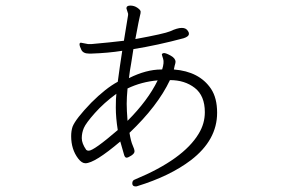

<svg xmlns="http://www.w3.org/2000/svg" viewBox="-20 -580 1040 688"><path d="M439 -531 433 -550Q433 -560 447 -560Q461 -560 472.5 -552Q484 -544 484 -538Q484 -532 481.5 -523.5Q479 -515 465 -440Q569 -459 590 -468Q641 -492 654 -468Q657 -464 657 -459Q657 -449 638 -443Q545 -418 458 -404L450 -353Q445 -326 442 -300Q504 -331 558 -331H561Q569 -356 564.5 -369.5Q560 -383 560 -385.5Q560 -388 567 -390Q575 -390 592 -380.5Q609 -371 609 -358Q609 -355 608 -352Q607 -349 606 -345L603 -331Q694 -324 736 -262Q758 -229 758 -176Q758 -78 664 -6Q589 51 472 87Q470 88 466 88Q454 88 454 77Q454 66 464 63Q637 -9 692 -101Q714 -137 714 -178Q714 -237 678 -265Q642 -293 589 -293Q545 -200 444 -104Q449 -73 455.5 -59Q462 -45 462 -37.5Q462 -30 450.5 -22.5Q439 -15 433.5 -15Q428 -15 425 -24Q422 -33 411 -73Q319 5 286 5Q273 5 260 -12Q235 -45 235 -92Q235 -111 240 -126Q251 -154 307 -212Q359 -264 402 -287Q405 -312 409.5 -341.5Q414 -371 418 -398Q368 -390 308 -388H299Q278 -388 271.5 -401.5Q265 -415 265 -421Q265 -427 270 -427L296 -422H307Q375 -428 424 -434L439 -526ZM545 -292Q487 -287 437 -263Q434 -230 434 -208Q434 -186 437 -147Q510 -220 545 -292ZM402 -114Q395 -158 395 -194Q395 -230 397 -244Q352 -211 320 -175Q288 -139 280.5 -121.5Q273 -104 273 -85Q273 -66 289 -43Q292 -40 298 -40Q316 -40 402 -114Z"/></svg>

Font: LXGW WenKai Light
Style: Regular
Weight: 300
Designer: LXGW / Fontworks Inc.
Foundry: LXGW / Fontworks Inc.
Version: Version 1.501; October 10, 2024